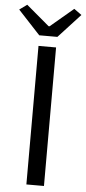

<svg xmlns="http://www.w3.org/2000/svg" viewBox="-80 -978 453 1012"><g transform="rotate(5 146.5 -472.0)"><path d="M100 0V-733H193V0ZM99 -789 -18 -915 22 -944 144 -841H149L271 -944L311 -915L195 -789Z"/></g></svg>

Font: Noto Sans CJK KR Regular (TTF)
Style: Regular
Weight: 400
Designer: Ryoko NISHIZUKA 西塚涼子 (kana & ideographs); Paul D. Hunt (Latin, Greek & Cyrillic); Wenlong ZHANG 张文龙 (bopomofo); Sandoll 
Foundry: Adobe Systems Incorporated
Version: Version 1.004;PS 1.004;hotconv 1.0.82;makeotf.lib2.5.63406